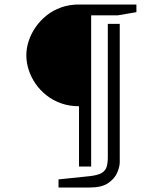

<svg xmlns="http://www.w3.org/2000/svg" viewBox="-20 -668 677 853"><path d="M331 72V-196Q288 -196 251.5 -209Q215 -222 186.5 -244.5Q158 -267 138 -296Q118 -325 107.5 -357.5Q97 -390 97 -422Q97 -454 107.5 -486Q118 -518 138 -547Q158 -576 186.5 -599Q215 -622 251.5 -635Q288 -648 331 -648H586V-614L504 -600H385V72ZM240 165V129L375 115Q414 111 431.5 100.5Q449 90 454 72.5Q459 55 459 30V-562H512V52Q512 73 500.5 99.5Q489 126 460.5 145.5Q432 165 380 165Z"/></svg>

Font: Faustina Light
Style: Regular
Weight: 300
Designer: Alfonso Garcia
Foundry: http://www.omnibus-type.com
Version: Version 1.200